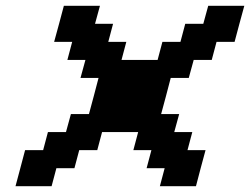

<svg xmlns="http://www.w3.org/2000/svg" viewBox="-20 -770 866 665"><path d="M533.7 -125H658.7Q664.1 -145.5 675 -187.3Q686 -229 691.9 -250H629.4L646 -312.5H583.5L600.6 -375H538.1Q543.9 -395.5 554.9 -437.3Q565.9 -479 571.3 -500H633.8L650.9 -562.5H713.4L730 -625H792.5Q797.9 -645.5 809.1 -687.3Q820.3 -729 826.2 -750H701.2L684.1 -687.5H621.6L605 -625H542.5L525.9 -562.5H400.9L417.5 -625H355L371.6 -687.5H309.1L326.2 -750H201.2Q195.8 -729.5 184.6 -687.7Q173.3 -646 167.5 -625H230L213.4 -562.5H275.9L258.8 -500H321.3Q315.9 -479 304.9 -437.5Q293.9 -396 288.1 -375H225.6L208.5 -312.5H146L129.4 -250H66.9Q61.5 -229 50.3 -187.3Q39.1 -145.5 33.7 -125H158.7L175.3 -187.5H237.8L254.4 -250H316.9L333.5 -312.5H458.5L441.9 -250H504.4L487.8 -187.5H550.3Z"/></svg>

Font: Faithful 32x
Style: Oblique
Weight: 400
Foundry: Faithful Resource Pack
Version: Version 1.0; January 27, 2023